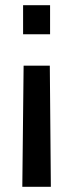

<svg xmlns="http://www.w3.org/2000/svg" viewBox="-20 -520 282 740"><path d="M172 -267 176 200H66L71 -267ZM173 -500V-388H69V-500Z"/></svg>

Font: SUSE Medium
Style: Regular
Weight: 500
Designer: Rene Bieder
Foundry: SUSE
Version: Version 1.000